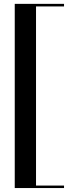

<svg xmlns="http://www.w3.org/2000/svg" viewBox="-20 -800 373 970"><path d="M54.5 150V-780.5H162V150ZM54.5 150V137.5H303.5V150ZM54.5 -767.5V-780.5H303.5V-767.5Z"/></svg>

Font: Bodoni Moda 18pt Medium
Style: Regular
Weight: 500
Designer: Owen Earl
Foundry: indestructible type
Version: Version 2.004